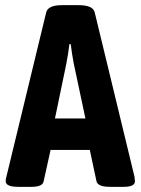

<svg xmlns="http://www.w3.org/2000/svg" viewBox="-20 -722 545 744"><path d="M2 -20Q2 -28 5 -38L159 -674Q166 -702 220 -702H285Q340 -702 347 -674L501 -38Q503 -24 503 -20Q503 2 460 2H407Q359 2 354 -19L328 -141H176L149 -19Q145 2 102 2H50Q2 2 2 -20ZM311 -263 266 -475Q259 -511 254 -551H249Q244 -511 237 -475L193 -263Z"/></svg>

Font: Asap Condensed
Style: Bold
Weight: 700
Designer: Pablo Cosgaya
Foundry: Omnibus-Type
Version: Version 1.010; ttfautohint (v1.8)